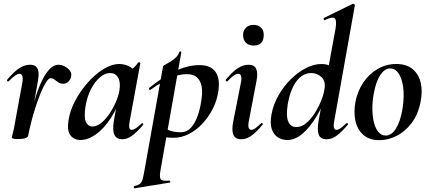

<svg xmlns="http://www.w3.org/2000/svg" viewBox="-20 -746 2327 1041"><path d="M133 -12 123 -13Q133 -66 146 -120.5Q159 -175 174.5 -224Q190 -273 209 -311.5Q228 -350 250 -372.5Q272 -395 297 -395Q313 -395 330 -386.5Q347 -378 358 -364Q369 -350 366 -333Q365 -320 353 -306Q341 -292 322 -292Q307 -292 296 -299.5Q285 -307 275.5 -314.5Q266 -322 255 -322Q244 -322 230 -300.5Q216 -279 201.5 -244Q187 -209 173.5 -167.5Q160 -126 149.5 -85Q139 -44 133 -12ZM77 8Q58 8 51 5.5Q44 3 44 0Q44 -4 50 -26Q56 -48 60 -74L101 -297Q104 -314 103 -324.5Q102 -335 97.5 -340.5Q93 -346 85 -346Q76 -346 61.5 -336Q47 -326 28 -306Q24 -302 20 -306.5Q16 -311 20 -315Q56 -358 85 -376.5Q114 -395 142 -395Q164 -395 175 -385Q186 -375 188.5 -356Q191 -337 186 -309L133 -12Q130 8 77 8Z M416 13Q382 13 362.5 -11.5Q343 -36 351 -91Q358 -142 385.5 -195.5Q413 -249 453.5 -295.5Q494 -342 539.5 -370.5Q585 -399 627 -399Q647 -399 668 -391.5Q689 -384 704.5 -367.5Q720 -351 722 -324L662 -357Q679 -359 697.5 -373Q716 -387 729 -407Q731 -410 736.5 -408Q742 -406 741 -404L683 -89Q674 -42 694 -42Q704 -42 718 -51.5Q732 -61 748 -77Q751 -80 755 -76Q759 -72 756 -69Q725 -32 697.5 -11.5Q670 9 644 9Q612 9 600.5 -14.5Q589 -38 597 -89L622 -229L643 -246Q619 -164 581 -106Q543 -48 500 -17.5Q457 13 416 13ZM480 -60Q504 -60 528 -79Q552 -98 572.5 -128Q593 -158 607.5 -191.5Q622 -225 627 -253Q635 -298 621 -324Q607 -350 577 -350Q549 -350 522 -327Q495 -304 474 -264Q453 -224 444 -172Q434 -109 446 -84.5Q458 -60 480 -60Z M710 275Q707 276 705.5 270Q704 264 708 263Q728 258 737.5 251.5Q747 245 752 229.5Q757 214 762 185L864 -386Q864 -389 876 -395.5Q888 -402 904.5 -412Q921 -422 934.5 -435.5Q948 -449 952 -464Q954 -468 959 -467Q964 -466 963 -462L850 178Q843 217 852.5 227Q862 237 897 233Q901 233 903 238Q905 243 900 244ZM922 1Q897 1 872.5 -2Q848 -5 834 -8L844 -70Q865 -54 892 -41.5Q919 -29 959 -29Q993 -29 1016 -54.5Q1039 -80 1053.5 -123Q1068 -166 1074 -220Q1078 -252 1072.5 -280Q1067 -308 1048.5 -326Q1030 -344 993 -344Q949 -344 902 -322.5Q855 -301 797 -260Q793 -256 789.5 -261Q786 -266 790 -270Q854 -323 924.5 -358Q995 -393 1062 -393Q1122 -393 1148 -357Q1174 -321 1164 -253Q1157 -202 1133.5 -156Q1110 -110 1076.5 -74.5Q1043 -39 1003 -19Q963 1 922 1Z M1288 9Q1255 9 1245 -16Q1235 -41 1245 -89L1286 -297Q1296 -346 1271 -346Q1261 -346 1246.5 -336Q1232 -326 1214 -306Q1210 -302 1206 -306.5Q1202 -311 1205 -315Q1241 -358 1270 -376.5Q1299 -395 1327 -395Q1359 -395 1369 -372.5Q1379 -350 1371 -309L1329 -89Q1324 -61 1329 -51.5Q1334 -42 1342 -42Q1353 -42 1366 -52Q1379 -62 1395 -77Q1399 -81 1403 -77Q1407 -73 1403 -69Q1372 -32 1345 -11.5Q1318 9 1288 9ZM1355 -499Q1329 -499 1313.5 -514Q1298 -529 1298 -557Q1298 -581 1313.5 -596Q1329 -611 1355 -611Q1381 -611 1395.5 -596Q1410 -581 1410 -557Q1410 -499 1355 -499Z M1537 13Q1511 13 1488 -0.5Q1465 -14 1454 -44.5Q1443 -75 1452 -126Q1462 -180 1490 -229Q1518 -278 1557 -316.5Q1596 -355 1639 -377Q1682 -399 1723 -399Q1756 -399 1781.5 -383Q1807 -367 1809 -332L1759 -246Q1730 -171 1694.5 -112.5Q1659 -54 1619.5 -20.5Q1580 13 1537 13ZM1587 -57Q1615 -57 1640.5 -78.5Q1666 -100 1686.5 -132.5Q1707 -165 1721 -199.5Q1735 -234 1739 -260Q1747 -305 1723.5 -327.5Q1700 -350 1668 -350Q1621 -350 1587.5 -305.5Q1554 -261 1540 -180Q1530 -116 1543 -86.5Q1556 -57 1587 -57ZM1751 9Q1717 9 1708 -16Q1699 -41 1707 -89L1799 -589Q1807 -637 1794.5 -647Q1782 -657 1741 -637Q1737 -636 1735 -642Q1733 -648 1737 -649L1892 -725Q1897 -727 1901 -723Q1905 -719 1904 -717L1792 -89Q1787 -61 1791.5 -51.5Q1796 -42 1804 -42Q1815 -42 1828 -52Q1841 -62 1857 -77Q1861 -81 1865 -77Q1869 -73 1865 -69Q1834 -32 1807 -11.5Q1780 9 1751 9Z M2037 14Q1982 14 1949.5 -15Q1917 -44 1907 -91Q1897 -138 1907 -193Q1919 -254 1951 -300.5Q1983 -347 2029 -373Q2075 -399 2128 -399Q2184 -399 2217 -371.5Q2250 -344 2261 -297.5Q2272 -251 2260 -193Q2247 -125 2211.5 -78.5Q2176 -32 2130 -9Q2084 14 2037 14ZM2071 -11Q2103 -11 2126.5 -48.5Q2150 -86 2161 -149Q2169 -194 2168.5 -234.5Q2168 -275 2159 -307Q2150 -339 2134 -357Q2118 -375 2095 -375Q2067 -375 2043 -341Q2019 -307 2006 -236Q1998 -191 1999 -150Q2000 -109 2008.5 -78Q2017 -47 2033 -29Q2049 -11 2071 -11Z"/></svg>

Font: Cormorant Infant Light
Style: Bold Italic
Weight: 700
Italic angle: -10°
Version: Version 4.001